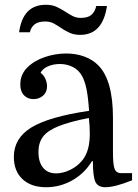

<svg xmlns="http://www.w3.org/2000/svg" viewBox="-20 -774 577 804"><path d="M38 -117Q38 -195 111 -240Q184 -285 353 -310Q349 -369 342 -402Q335 -435 324 -455Q310 -481 285 -493.5Q260 -506 231 -506Q203 -506 180.5 -496Q158 -486 150 -469Q164 -459 170.5 -443Q177 -427 177 -413Q177 -388 160.5 -373.5Q144 -359 120 -359Q96 -359 80.5 -375Q65 -391 65 -420Q65 -462 94 -491Q123 -520 167.5 -535Q212 -550 257 -550Q298 -550 332.5 -537.5Q367 -525 391 -501Q453 -439 453 -281V-136Q453 -87 459.5 -68Q466 -49 488 -49H533V-19Q461 10 421 10Q390 10 379.5 -12.5Q369 -35 369 -99H365Q334 -48 283 -19Q232 10 173 10Q110 10 74 -24Q38 -58 38 -117ZM215 -48Q243 -48 273.5 -62.5Q304 -77 325 -103Q341 -123 348.5 -150.5Q356 -178 356 -215Q356 -232 355 -248.5Q354 -265 352 -280Q271 -264 225 -245.5Q179 -227 160 -201.5Q141 -176 141 -138Q141 -95 160.5 -71.5Q180 -48 215 -48ZM60 -639Q68 -697 96 -725.5Q124 -754 172 -754Q198 -754 216.5 -745.5Q235 -737 251 -726.5Q267 -716 283 -707.5Q299 -699 318 -699Q348 -699 363 -712Q378 -725 383 -749H428Q410 -628 316 -628Q291 -628 272 -636.5Q253 -645 237 -656Q221 -667 205.5 -675.5Q190 -684 170 -684Q140 -684 125 -672Q110 -660 105 -639Z"/></svg>

Font: Domine
Style: Regular
Weight: 400
Designer: Pablo Impallari, Rodrigo Fuenzalida, Brenda Gallo
Foundry: Pablo Impallari, Rodrigo Fuenzalida, Brenda Gallo
Version: Version 2.000